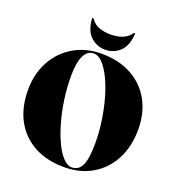

<svg xmlns="http://www.w3.org/2000/svg" viewBox="-158 -1021 1062 1157"><g transform="rotate(20 373.0 -442.5)"><path d="M363 -710Q474.5 -710 556 -665.5Q637.5 -621 681.8 -541Q726 -461 726 -355Q726 -246 683 -163.8Q640 -81.5 562.8 -35.8Q485.5 10 382.5 10Q271.5 10 190 -34.2Q108.5 -78.5 64.2 -160.2Q20 -242 20 -354Q20 -458 64 -538.2Q108 -618.5 185.2 -664.2Q262.5 -710 363 -710ZM511 -188Q511 -262.5 500 -335.8Q489 -409 470.2 -473.8Q451.5 -538.5 426.8 -588.5Q402 -638.5 374.5 -667Q347 -695.5 319 -695.5Q278 -695.5 256.5 -651.2Q235 -607 235 -522Q235 -445.5 245.8 -370.8Q256.5 -296 275.5 -230Q294.5 -164 318.8 -113.2Q343 -62.5 370.8 -33.5Q398.5 -4.5 426.5 -4.5Q471 -4.5 491 -48Q511 -91.5 511 -188ZM372.5 -837Q463 -837 501 -891.5Q503 -895 506 -895Q511.5 -895 510.5 -888Q505 -812 466 -775.8Q427 -739.5 372.5 -739.5Q319.5 -739.5 280.2 -775.8Q241 -812 235.5 -888Q234.5 -895 240 -895Q243 -895 245 -891.5Q266.5 -860 299.5 -848.5Q332.5 -837 372.5 -837Z"/></g></svg>

Font: Fraunces 144pt S000 Black
Style: Regular
Weight: 900
Version: Version 1.000; ttfautohint (v1.8.3)